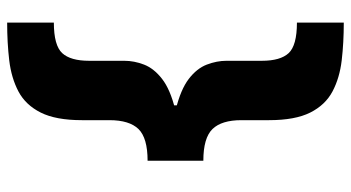

<svg xmlns="http://www.w3.org/2000/svg" viewBox="-235 -575 948 518"><g transform="rotate(90 239.0 -316.0)"><path d="M413.6 -303.2Q328.1 -303.2 274.7 -316.4Q221.2 -329.6 192.9 -351.3Q164.6 -373 154.3 -399.9Q144 -426.8 144 -453.1V-548.3Q144 -598.6 123.3 -620.8Q102.5 -643.1 41 -643.1V-769.5Q95.2 -769.5 142.8 -763.9Q190.4 -758.3 226.8 -739Q263.2 -719.7 283.7 -679Q304.2 -638.2 304.2 -567.9V-493.2Q304.2 -439.9 328.1 -415.3Q352.1 -390.6 413.6 -390.6ZM41 138.7V12.7Q102.5 12.7 123.3 -9.8Q144 -32.2 144 -82.5V-177.2Q144 -204.1 154.3 -230.7Q164.6 -257.3 192.9 -279.3Q221.2 -301.3 274.7 -314.5Q328.1 -327.6 413.6 -327.6V-240.2Q352.1 -240.2 328.1 -215.6Q304.2 -190.9 304.2 -137.2V-63Q304.2 7.3 283.7 48.1Q263.2 88.9 226.8 108.2Q190.4 127.4 142.8 133.1Q95.2 138.7 41 138.7ZM413.6 -240.2H264.2V-390.6H413.6Z"/></g></svg>

Font: Inter 20pt ExtraBold
Style: Regular
Weight: 800
Version: Version 4.001;git-66647c0bb